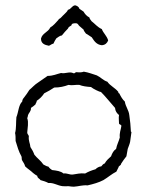

<svg xmlns="http://www.w3.org/2000/svg" viewBox="-20 -707 563 726"><path d="M475 -209C474 -231 472 -251 469 -271C467 -291 455 -303 452 -323C443 -331 437 -342 431 -354C427 -354 428 -358 427 -360C415 -375 396 -383 386 -398C370 -403 361 -415 346 -422C330 -427 315 -433 297 -436C289 -433 281 -433 270 -434C264 -435 265 -429 258 -430C243 -438 226 -427 211 -431C194 -427 181 -420 160 -420L124 -395C111 -387 102 -376 91 -367C85 -358 79 -348 73 -341C69 -336 64 -331 64 -323C50 -310 50 -283 42 -264C40 -245 42 -221 37 -204C39 -196 39 -185 39 -174C45 -154 51 -133 61 -116C63 -112 61 -104 64 -100C68 -93 73 -87 75 -78C84 -69 96 -62 105 -53C110 -49 115 -45 121 -42C121 -33 130 -32 133 -26C144 -23 154 -20 163 -15C182 -17 198 -5 217 -3C224 -2 232 -3 239 -3C246 -2 253 -1 259 -1C277 -2 293 -8 311 -6C333 -11 354 -17 371 -26C388 -36 402 -49 420 -58L428 -74C429 -81 437 -80 438 -88C444 -98 451 -107 458 -116L463 -144C466 -153 470 -161 472 -171L477 -207C477 -208 477 -209 475 -209ZM430 -241C430 -236 436 -237 438 -233C439 -233 439 -232 439 -231C437 -216 431 -205 433 -187C429 -172 422 -160 419 -144C410 -138 404 -128 400 -116C391 -108 382 -100 376 -89C370 -87 367 -83 363 -78C354 -77 347 -73 341 -67C327 -63 314 -58 302 -51C283 -53 270 -49 255 -47C241 -46 234 -53 220 -51C210 -60 194 -62 177 -64C172 -67 167 -71 163 -77C155 -78 151 -82 144 -85C135 -99 120 -109 110 -122C106 -133 101 -142 95 -151C94 -165 87 -174 89 -192C88 -198 83 -199 83 -206C84 -223 89 -244 83 -260C85 -264 85 -268 86 -272C89 -281 98 -286 97 -299C103 -303 109 -307 114 -312C115 -317 119 -320 119 -326C130 -333 140 -343 147 -354C161 -361 173 -368 185 -376C206 -376 223 -380 239 -386C252 -383 264 -387 280 -386C292 -381 308 -379 324 -378C332 -371 357 -359 362 -359C381 -340 397 -319 415 -299C416 -286 422 -279 430 -272C428 -260 430 -254 430 -241ZM264 -687C251 -685 249 -672 237 -670C234 -662 227 -658 222 -652C215 -646 210 -638 203 -635C202 -635 201 -632 201 -632C191 -621 182 -610 170 -603C162 -585 140 -582 135 -561C135 -542 149 -537 165 -534C171 -536 175 -541 182 -542C185 -549 189 -556 193 -562C200 -566 205 -572 214 -573C221 -582 229 -591 237 -599C239 -606 245 -607 250 -611C251 -619 259 -619 267 -619C276 -619 276 -611 281 -608L296 -595C297 -589 302 -585 305 -580C313 -576 320 -570 327 -566C336 -552 345 -538 365 -536C378 -537 385 -544 389 -554C384 -572 371 -581 365 -597C349 -604 339 -617 326 -627C323 -632 319 -635 318 -641C308 -646 301 -654 296 -663L280 -674C278 -682 271 -685 264 -687Z"/></svg>

Font: FuturaRener
Style: Light
Weight: 300
Designer: BSozoo
Foundry: BSozoo
Version: Version 1.0